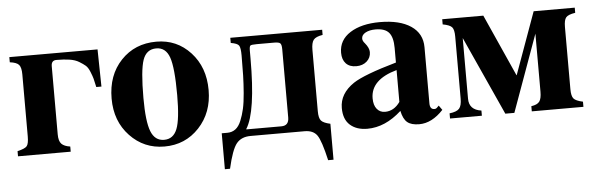

<svg xmlns="http://www.w3.org/2000/svg" viewBox="-43 -610 2753 889"><g transform="rotate(-5 1333.0 -165.0)"><path d="M213 -402V-85Q213 -54 225.5 -41Q238 -28 266 -24V0H21V-24Q56 -32 65 -43Q74 -54 74 -88V-376Q74 -408 63.5 -420.5Q53 -433 21 -437V-461H431L434 -288H410Q404 -316 401 -327.5Q398 -339 389.5 -360Q381 -381 370.5 -390Q360 -399 342 -410Q324 -421 298 -425Q272 -429 237 -429Q213 -429 213 -402Z M705 -473Q800 -473 863.5 -404Q927 -335 927 -229Q927 -124 862.5 -55Q798 14 701 14Q606 14 541 -54.5Q476 -123 476 -228Q476 -337 540.5 -405Q605 -473 705 -473ZM702 -442Q656 -442 639.5 -394.5Q623 -347 623 -218Q623 -109 641 -63Q659 -17 702 -17Q745 -17 762.5 -61.5Q780 -106 780 -218Q780 -346 763 -394Q746 -442 702 -442Z M970 -24H996Q1018 -24 1034 -36Q1050 -48 1060.5 -73.5Q1071 -99 1077.5 -128Q1084 -157 1087.5 -200.5Q1091 -244 1092 -282.5Q1093 -321 1093 -375Q1093 -410 1086 -421Q1079 -432 1048 -437V-461H1475V-437Q1443 -432 1432.5 -418.5Q1422 -405 1422 -372V-87Q1422 -55 1432.5 -43Q1443 -31 1475 -24V143H1450Q1429 51 1411 25.5Q1393 0 1353 0H1102Q1059 0 1036.5 27.5Q1014 55 994 143H970ZM1133 -393V-358Q1133 -109 1085 -34V-32H1248Q1283 -32 1283 -70V-387Q1283 -409 1276.5 -415Q1270 -421 1249 -421H1168Q1142 -421 1137.5 -417Q1133 -413 1133 -393Z M1982 -64 1997 -43Q1944 14 1885 14Q1848 14 1829.5 -1.5Q1811 -17 1803 -55Q1727 14 1644 14Q1594 14 1564 -12.5Q1534 -39 1534 -92Q1534 -159 1601 -204Q1651 -237 1802 -280V-348Q1802 -397 1783.5 -419Q1765 -441 1721 -441Q1693 -441 1674.5 -431Q1656 -421 1656 -404Q1656 -393 1667 -381Q1686 -358 1686 -339Q1686 -313 1667 -296Q1648 -279 1618 -279Q1587 -279 1570 -297Q1553 -315 1553 -347Q1553 -406 1605.5 -439.5Q1658 -473 1744 -473Q1836 -473 1888 -438Q1940 -403 1940 -339V-78Q1940 -50 1961 -50Q1968 -50 1972 -54ZM1802 -97V-245Q1680 -211 1680 -124Q1680 -92 1694.5 -74.5Q1709 -57 1732 -57Q1774 -57 1802 -97Z M2409 0V-24Q2437 -28 2447 -41.5Q2457 -55 2457 -87V-357L2328 0H2286L2120 -366V-84Q2120 -32 2177 -24V0H2029V-24Q2063 -28 2074.5 -41.5Q2086 -55 2086 -87V-376Q2086 -408 2076 -419.5Q2066 -431 2033 -437V-461H2224L2353 -173H2354L2458 -461H2649V-437Q2616 -432 2606 -420Q2596 -408 2596 -376V-87Q2596 -55 2606 -43Q2616 -31 2649 -24V0Z"/></g></svg>

Font: STIX MathJax Alphabets
Style: Bold
Weight: 700
Designer: MicroPress Inc., with final additions and corrections provided by Coen Hoffman, Elsevier (retired)
Version: Version 1.1.1